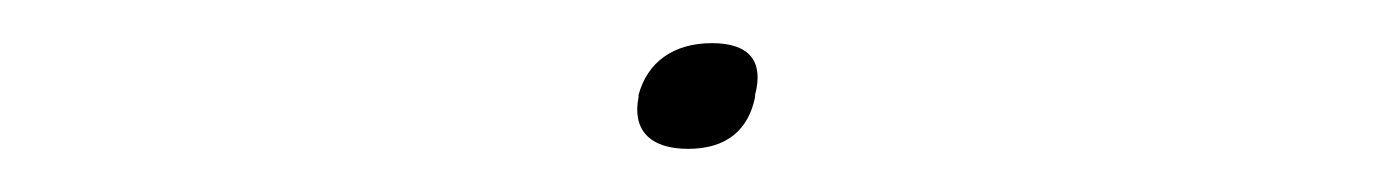

<svg xmlns="http://www.w3.org/2000/svg" viewBox="-20 -60 640 89"><path d="M276 -16V-15C273 0 281 9 299 9C317 9 327 0 330 -15V-16C334 -31 328 -40 310 -40C292 -40 280 -31 276 -16Z"/></svg>

Font: LT Wave Mono Thin
Style: Italic
Weight: 100
Designer: Daniel Lyons
Version: Version 2.5 (Glyphs App)